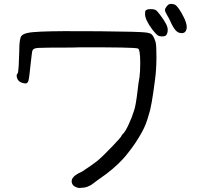

<svg xmlns="http://www.w3.org/2000/svg" viewBox="-20 -791 1040 978"><path d="M188.5 -629.9Q276.4 -633.8 487.8 -631.8Q699.2 -629.9 727.5 -625Q743.2 -622.1 750 -618.2Q762.7 -608.4 772.5 -577.1Q777.3 -559.6 776.9 -496.6Q776.4 -433.6 769.5 -383.8Q752 -246.1 738.3 -208Q724.6 -157.2 704.1 -120.1Q670.9 -59.6 631.8 -11.7Q588.9 44.9 516.6 98.6Q467.8 132.8 456.1 142.6Q426.8 166 390.6 166Q378.9 168 363.8 160.6Q348.6 153.3 345.7 138.7Q338.9 108.4 396.5 84Q450.2 48.8 473.6 30.3Q501 7.8 550.3 -43.5Q599.6 -94.7 599.6 -100.6Q599.6 -102.5 608.4 -111.3Q619.1 -122.1 635.7 -157.7Q652.3 -193.4 663.1 -228.5Q671.9 -252 681.6 -335.9Q684.6 -366.2 690.4 -396.5Q694.3 -425.8 694.3 -469.7Q694.3 -539.1 682.6 -543.9Q665 -550.8 381.8 -549.8Q370.1 -548.8 346.7 -548.8Q198.2 -548.8 173.8 -546.9Q149.4 -544.9 146.5 -535.2Q146.5 -533.2 144.5 -532.2Q142.6 -524.4 135.7 -461.9Q128.9 -392.6 124.5 -378.4Q120.1 -364.3 105.5 -366.2Q79.1 -370.1 70.3 -385.7Q65.4 -394.5 64.9 -403.8Q64.5 -413.1 69.3 -416Q73.2 -419.9 75.2 -456.1Q77.1 -491.2 78.1 -530.3Q78.1 -589.8 87.9 -606.4Q95.7 -617.2 117.7 -622.6Q139.6 -627.9 188.5 -629.9ZM841.8 -769.5Q848.6 -771.5 851.6 -771.5Q855.5 -770.5 863.3 -769.5Q878.9 -769.5 904.3 -725.6Q937.5 -668 929.7 -641.6Q924.8 -622.1 906.2 -622.1Q890.6 -622.1 878.9 -632.3Q867.2 -642.6 853.5 -669.9Q841.8 -697.3 831.1 -713.9Q820.3 -731.4 820.3 -740.2Q820.3 -747.1 828.1 -757.3Q835.9 -767.6 841.8 -769.5ZM727.5 -741.2Q735.4 -745.1 751 -744.6Q766.6 -744.1 775.4 -738.3Q781.2 -734.4 797.4 -712.9Q813.5 -691.4 823.2 -673.8Q838.9 -647.5 833 -626Q830.1 -614.3 824.2 -609.9Q818.4 -605.5 805.7 -605.5Q791 -605.5 782.2 -611.8Q773.4 -618.2 755.9 -640.6Q718.8 -690.4 718.8 -719.7Q718.8 -731.4 719.7 -734.4Q720.7 -737.3 727.5 -741.2Z"/></svg>

Font: JasonHandwriting4
Style: Regular
Weight: 400
Version: Version 1.01.21